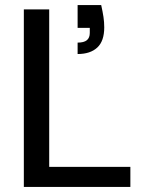

<svg xmlns="http://www.w3.org/2000/svg" viewBox="-20 -737 579 757"><path d="M74 0V-700H174V-79H494V0ZM286 -524V-569Q311 -569 322.5 -578.5Q334 -588 334 -607V-627H286V-717H379Q385 -690 388 -670Q391 -650 391 -629Q391 -575 363.5 -549.5Q336 -524 286 -524Z"/></svg>

Font: DM Sans 12pt Medium
Style: Regular
Weight: 500
Version: Version 4.004;gftools[0.9.30]